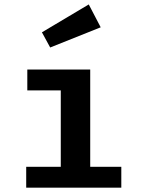

<svg xmlns="http://www.w3.org/2000/svg" viewBox="-20 -863 655 883"><path d="M394.9 -543.1V-95.9H537.9V0H100.5V-95.9H259.5V-447.2H105.6V-543.1ZM388.2 -842.6 443.1 -737.4 210.8 -644.6 172.8 -714.4Z"/></svg>

Font: Fira Code SemiBold
Style: Regular
Weight: 600
Designer: Carrois Corporate, Edenspiekermann AG, Nikita Prokopov
Foundry: Carrois Corporate, Edenspiekermann AG, Nikita Prokopov
Version: Version 6.002